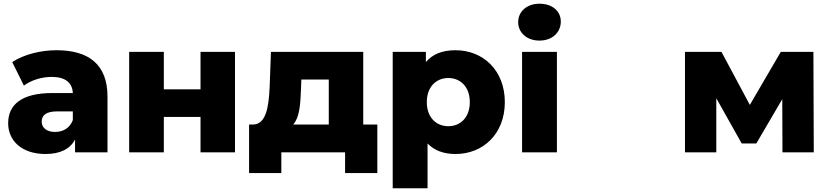

<svg xmlns="http://www.w3.org/2000/svg" viewBox="-20 -822 4475 1036"><path d="M373 -174C357 -131 320 -110 277 -110C232 -110 205 -133 205 -165C205 -199 227 -221 289 -221H373ZM226 9C304 9 358 -18 385 -69V0H560V-301C560 -473 460 -551 285 -551C199 -551 108 -528 46 -487L109 -360C147 -389 205 -407 258 -407C333 -407 370 -376 373 -320H263C96 -320 24 -257 24 -157C24 -64 96 9 226 9Z M864 0V-191H1062V0H1248V-542H1062V-340H864V-542H677V0Z M1562 -150C1596 -188 1601 -257 1604 -339L1606 -393H1754V-150ZM1498 0H1842V112H2016V-150H1940V-542H1442L1435 -353C1430 -244 1416 -151 1345 -150H1324V112H1498Z M2399 -141C2334 -141 2283 -188 2283 -271C2283 -354 2334 -401 2399 -401C2464 -401 2515 -354 2515 -271C2515 -188 2464 -141 2399 -141ZM2287 -48C2323 -10 2374 9 2438 9C2586 9 2704 -99 2704 -271C2704 -443 2586 -551 2438 -551C2367 -551 2314 -530 2278 -487V-542H2099V194H2287Z M2985 0V-542H2797V0ZM2891 -603C2960 -603 3006 -647 3006 -706C3006 -762 2960 -802 2891 -802C2822 -802 2776 -759 2776 -703C2776 -646 2822 -603 2891 -603Z M3845 -292 3982 -48H4061L4201 -287L4202 0H4371L4369 -542H4193L4026 -256L3873 -542H3676V0H3845Z"/></svg>

Font: Montserrat-Alt1 ExtBd
Style: Regular
Weight: 800
Designer: Differentunic
Foundry: Differentunic
Version: Version 7.222